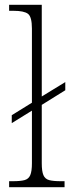

<svg xmlns="http://www.w3.org/2000/svg" viewBox="-20 -780 296 800"><path d="M18 0V-25H34Q65 -25 82 -29.5Q99 -34 106 -50Q113 -66 113 -100V-319L29 -267V-300L113 -352V-661Q113 -710 96.5 -722.5Q80 -735 36 -735H18V-760H154V-378L252 -438V-404L154 -343V-100Q154 -66 161 -50Q168 -34 185 -29.5Q202 -25 233 -25H249V0Z"/></svg>

Font: Noto Serif Khmer SemiCondensed ExtraLight
Style: Regular
Weight: 200
Width: 4
Designer: Danh Hong and the Monotype Design Team
Foundry: Monotype Imaging Inc.
Version: Version 2.004; ttfautohint (v1.8.4.7-5d5b)